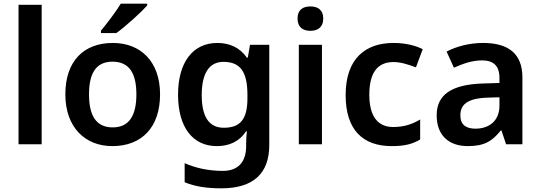

<svg xmlns="http://www.w3.org/2000/svg" viewBox="-20 -786 2943 1046"><path d="M207 0V-760H81V0Z M782 -756V-766H638C611 -721 561 -656 530 -619V-606H614C663 -641 749 -719 782 -756ZM852 -272C852 -452 745 -552 595 -552C435 -552 336 -452 336 -272C336 -92 444 10 592 10C752 10 852 -92 852 -272ZM465 -272C465 -387 503 -450 593 -450C684 -450 723 -387 723 -272C723 -157 684 -92 594 -92C503 -92 465 -157 465 -272Z M1164 -552C1030 -552 950 -446 950 -270C950 -94 1029 10 1161 10C1229 10 1284 -15 1321 -71H1325C1323 -55 1321 -24 1321 -4V10C1321 98 1276 145 1194 145C1118 145 1047 130 986 103V207C1045 231 1109 240 1186 240C1360 240 1447 159 1447 4V-542H1342L1330 -472H1325C1287 -526 1232 -552 1164 -552ZM1197 -449C1288 -449 1328 -397 1328 -269V-250C1328 -134 1287 -90 1199 -90C1118 -90 1079 -151 1079 -268C1079 -387 1120 -449 1197 -449Z M1671 -751C1632 -751 1601 -734 1601 -685C1601 -636 1632 -618 1671 -618C1709 -618 1741 -636 1741 -685C1741 -734 1709 -751 1671 -751ZM1734 -542H1608V0H1734Z M2114 10C2184 10 2227 -1 2269 -26V-135C2227 -110 2182 -94 2122 -94C2038 -94 1992 -153 1992 -269C1992 -388 2035 -448 2124 -448C2162 -448 2204 -435 2246 -419L2283 -518C2246 -537 2191 -552 2124 -552C1971 -552 1863 -467 1863 -268C1863 -76 1959 10 2114 10Z M2612 -552C2537 -552 2466 -533 2413 -505L2453 -417C2502 -439 2552 -457 2606 -457C2666 -457 2701 -430 2701 -361V-334L2607 -331C2440 -325 2359 -270 2359 -158C2359 -43 2431 10 2528 10C2618 10 2661 -16 2708 -75H2712L2737 0H2826V-364C2826 -492 2752 -552 2612 -552ZM2635 -254 2701 -256V-210C2701 -127 2644 -85 2570 -85C2521 -85 2488 -105 2488 -157C2488 -215 2524 -250 2635 -254Z"/></svg>

Font: Noto Sans Bengali SemiBold
Style: Regular
Weight: 600
Designer: Jelle Bosma - Monotype Design Team
Foundry: Monotype Imaging Inc.
Version: Version 2.003